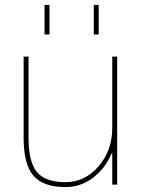

<svg xmlns="http://www.w3.org/2000/svg" viewBox="-20 -750 577 780"><path d="M361 -610V-730H381V-610ZM161 -610V-730H181V-610ZM436 -128H434Q408 -66 358 -28Q308 10 246 10Q155 10 115.5 -36.5Q76 -83 76 -190V-520H96V-190Q96 -92 130 -51Q164 -10 246 -10Q325 -10 380.5 -74.5Q436 -139 436 -230V-520H456V0H436Z"/></svg>

Font: Mplus 1p Thin
Style: Regular
Weight: 250
Version: Version 1.061